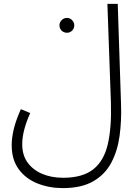

<svg xmlns="http://www.w3.org/2000/svg" viewBox="-20 -734 717 985"><path d="M40 11Q40 -25 50 -69Q60 -113 87 -174L135 -154Q94 -63 94 6Q94 61 121 99Q148 137 195.5 157.5Q243 178 304 178Q403 178 458 135Q513 92 533 6Q553 -80 549 -208L531 -714H584L601 -198Q604 -114 593.5 -37Q583 40 551 100.5Q519 161 458.5 196Q398 231 302 231Q232 231 172 207Q112 183 76 134Q40 85 40 11ZM324 -566Q307 -566 296 -577Q285 -588 285 -604Q285 -619 296 -630.5Q307 -642 324 -642Q339 -642 350 -630.5Q361 -619 361 -604Q361 -588 350 -577Q339 -566 324 -566Z"/></svg>

Font: Noto Sans Arabic UI Lt
Style: Regular
Weight: 300
Designer: Monotype Design Team, Nadine Chahine and Nizar Qandah
Foundry: Monotype Imaging Inc.
Version: Version 2.010; ttfautohint (v1.8.4.7-5d5b)